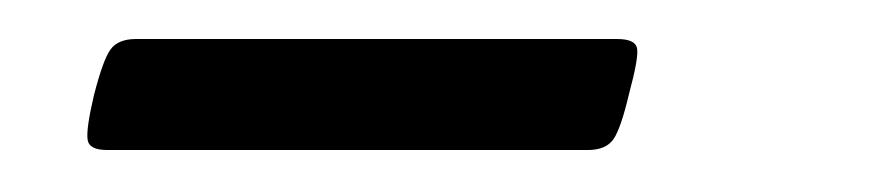

<svg xmlns="http://www.w3.org/2000/svg" viewBox="-20 -600 444 96"><path d="M27 -552.5Q31.5 -570 35.2 -575.2Q39 -580.5 48 -580.5H288.5Q297.5 -580.5 298.5 -576Q299.5 -571.5 294.5 -553Q290.5 -536 286.8 -530.5Q283 -525 274 -525H33.5Q24.5 -525 23.8 -530.2Q23 -535.5 27 -552.5Z"/></svg>

Font: Fraunces 144pt S000 Black
Style: Italic
Weight: 900
Italic angle: -16°
Version: Version 1.000; ttfautohint (v1.8.3)